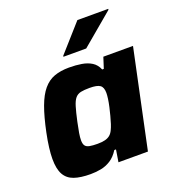

<svg xmlns="http://www.w3.org/2000/svg" viewBox="-133 -825 854 938"><g transform="rotate(-20 294.5 -356.5)"><path d="M178.7 8Q126.9 8 93.5 -3.6Q60.2 -15.3 44 -44.3Q27.9 -73.4 27.9 -124.9Q27.9 -150.2 32 -183.5Q36 -216.8 44.5 -257.5Q60.5 -334.4 79 -384.8Q97.5 -435.1 122.1 -464.3Q146.7 -493.6 179.5 -505.6Q212.4 -517.6 256.6 -517.6Q292 -517.6 321.5 -512.7Q351 -507.9 372.9 -494.2Q394.9 -480.5 406.2 -453.3H414.5L432.7 -510H586.9L478.9 0H325.7L335.9 -63.2H327.1Q308 -32.8 283.6 -17.4Q259.2 -2 232.4 3Q205.7 8 178.7 8ZM261.2 -119.6Q284.8 -119.6 300.5 -123.7Q316.1 -127.7 326.6 -136.6Q337 -145.5 343.8 -160.5Q349.1 -170.8 354.8 -188.2Q360.5 -205.7 365.9 -226.5Q371.3 -247.2 376.2 -268.4Q381 -289.5 383.6 -308.2Q386.2 -326.8 386.2 -338.9Q386.2 -368.1 371.2 -378.9Q356.2 -389.8 316.9 -389.8Q288.9 -389.8 271.4 -386.1Q253.9 -382.4 242.5 -369.2Q231.2 -355.9 223.1 -328.8Q214.9 -301.8 204.7 -255Q197.7 -222.7 194.1 -200.6Q190.5 -178.4 190.5 -163.4Q190.5 -144.2 197.4 -134.9Q204.3 -125.6 220.3 -122.6Q236.2 -119.6 261.2 -119.6ZM249.2 -576.3 250.2 -581.3 374.7 -721.5H535.3L534.3 -716.5L367.7 -576.3Z"/></g></svg>

Font: Saira Thin
Style: Italic
Weight: 100
Italic angle: -12°
Designer: Hector Gatti with collaboration of the Omnibus-Type team
Foundry: Omnibus-Type
Version: Version 1.101